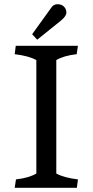

<svg xmlns="http://www.w3.org/2000/svg" viewBox="-20 -894 441 914"><path d="M50 0 56 -40Q118 -47 153 -68V-608Q117 -628 50 -636L55 -676H351L345 -636Q283 -629 248 -608V-68Q284 -48 351 -40L346 0ZM223 -856Q234 -874 253.5 -874Q273 -874 284.5 -862.5Q296 -851 296 -834Q296 -817 269 -795L157 -705L133 -731Z"/></svg>

Font: Cambo
Style: Regular
Weight: 400
Designer: Carolina Giovagnoli, Andres Torresi
Foundry: Carolina Giovagnoli, Andres Torresi
Version: Version 2.001